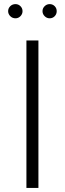

<svg xmlns="http://www.w3.org/2000/svg" viewBox="-20 -924 319 944"><path d="M56.2 -903.8Q70.3 -903.8 80.6 -893.6Q90.8 -883.3 90.8 -869.1Q90.8 -855 80.6 -844.5Q70.3 -834 56.2 -834Q41 -834 30.5 -844.5Q20 -855 20 -869.1Q20 -883.3 30.5 -893.6Q41 -903.8 56.2 -903.8ZM224.1 -903.8Q238.8 -903.8 248.8 -893.8Q258.8 -883.8 258.8 -869.1Q258.8 -854.5 248.8 -844.2Q238.8 -834 224.1 -834Q210 -834 199.5 -844.5Q189 -855 189 -869.1Q189 -883.3 199.5 -893.6Q210 -903.8 224.1 -903.8ZM168.9 -725.1V0H109.9V-725.1Z"/></svg>

Font: Stilu Light
Style: Regular
Weight: 300
Designer: Genilson Lima Santos
Foundry: Genilson Lima Santos
Version: Version 1.200;PS 001.200;hotconv 1.0.88;makeotf.lib2.5.64775